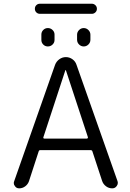

<svg xmlns="http://www.w3.org/2000/svg" viewBox="-20 -1070 703 1040"><path d="M278.3 -718.8Q285.2 -737.3 301.3 -749Q317.4 -760.7 336.9 -760.7Q356.4 -760.7 372.6 -749Q388.7 -737.3 394.5 -718.8L616.2 -89.8Q618.2 -84 618.2 -79.1Q618.2 -70.3 612.3 -62.5Q603.5 -49.8 587.9 -49.8Q569.3 -49.8 554.2 -61Q539.1 -72.3 533.2 -89.8L480.5 -250Q478.5 -256.8 470.7 -256.8H198.2Q191.4 -256.8 189.5 -250L136.7 -87.9Q130.9 -71.3 116.2 -60.5Q101.6 -49.8 84 -49.8Q68.4 -49.8 60.5 -62.5Q54.7 -69.3 54.7 -78.1Q54.7 -83 56.6 -87.9ZM397.5 -854.5V-881.8Q397.5 -896.5 408.2 -907.2Q418.9 -918 433.6 -918Q448.2 -918 459 -907.2Q469.7 -896.5 469.7 -881.8V-854.5Q469.7 -839.8 459 -829.1Q448.2 -818.4 433.6 -818.4Q418.9 -818.4 408.2 -829.1Q397.5 -839.8 397.5 -854.5ZM204.1 -853.5V-882.8Q204.1 -897.5 214.4 -907.7Q224.6 -918 239.3 -918Q253.9 -918 264.6 -907.7Q275.4 -897.5 275.4 -882.8V-853.5Q275.4 -838.9 264.6 -828.6Q253.9 -818.4 239.3 -818.4Q224.6 -818.4 214.4 -828.6Q204.1 -838.9 204.1 -853.5ZM196.3 -995.1Q184.6 -995.1 176.8 -1002.9Q168.9 -1010.7 168.9 -1022.5Q168.9 -1034.2 176.8 -1042Q184.6 -1049.8 196.3 -1049.8H477.5Q488.3 -1049.8 496.6 -1042Q504.9 -1034.2 504.9 -1022.5Q504.9 -1010.7 496.6 -1002.9Q488.3 -995.1 477.5 -995.1ZM214.8 -326.2Q213.9 -324.2 215.3 -321.8Q216.8 -319.3 219.7 -319.3H451.2Q453.1 -319.3 455.1 -321.8Q457 -324.2 456.1 -327.1L336.9 -689.5Q336.9 -690.4 335.9 -690.4Q335 -690.4 334 -689.5Z"/></svg>

Font: Gen Jyuu Gothic Normal
Style: Regular
Weight: 300
Designer: [Source Han Sans]
Ryoko NISHIZUKA  (kana & ideographs); Paul D. Hunt (Latin, Greek & Cyrillic); Wenlong ZHANG  (bopomofo
Version: Version 1.002.20150607